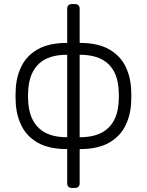

<svg xmlns="http://www.w3.org/2000/svg" viewBox="-20 -730 719 940"><path d="M331 190Q321 190 315 184Q309 178 309 168V0Q222 0 167.5 -30Q113 -60 86.5 -112Q60 -164 57 -228Q55 -260 57 -292Q60 -357 86.5 -408.5Q113 -460 167.5 -490Q222 -520 309 -520V-688Q309 -698 315 -704Q321 -710 331 -710H348Q358 -710 364 -704Q370 -698 370 -688V-520Q457 -520 511.5 -490Q566 -460 592.5 -408.5Q619 -357 622 -292Q624 -260 622 -228Q619 -164 592.5 -112Q566 -60 511.5 -30Q457 0 370 0V168Q370 178 364 184Q358 190 348 190ZM309 -58V-462Q217 -462 170 -417.5Q123 -373 118 -287Q117 -272 117 -260Q117 -248 118 -233Q123 -148 170 -103Q217 -58 309 -58ZM370 -58Q462 -58 509.5 -103Q557 -148 561 -233Q562 -248 562 -260Q562 -272 561 -287Q557 -373 509.5 -417.5Q462 -462 370 -462Z"/></svg>

Font: Rubik Light Light
Style: Regular
Weight: 300
Version: Version 2.101